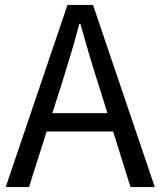

<svg xmlns="http://www.w3.org/2000/svg" viewBox="-20 -754 647 774"><path d="M3 0H97L168 -224H436L506 0H604L355 -734H252ZM227 -410C253 -493 277 -572 300 -658H304C328 -573 351 -493 378 -410L413 -298H191Z"/></svg>

Font: DAIFUKU Sans JP
Style: Regular
Weight: 400
Designer: Original font ‘Source Han Sans JP’ : Ryoko NISHIZUKA  (kana, bopomofo & ideographs); Paul D. Hunt (Latin, Greek & Cyrill
Foundry: Daifuku
Version: Version 1.001